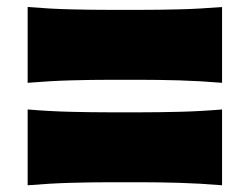

<svg xmlns="http://www.w3.org/2000/svg" viewBox="-20 -640 727 559"><path d="M60.5 -398.9V-619.6Q125 -614.3 185.3 -612.8Q245.6 -611.3 298.8 -611.3H388.7Q441.9 -611.3 502 -612.8Q562 -614.3 626.5 -619.6V-398.9Q562 -404.3 502 -406Q441.9 -407.7 388.7 -407.7H298.8Q245.6 -407.7 185.3 -406Q125 -404.3 60.5 -398.9ZM60.5 -100.6V-321.3Q125 -315.9 185.3 -314.5Q245.6 -313 298.8 -313H388.7Q441.9 -313 502 -314.5Q562 -315.9 626.5 -321.3V-100.6Q562 -106 502 -107.7Q441.9 -109.4 388.7 -109.4H298.8Q245.6 -109.4 185.3 -107.7Q125 -106 60.5 -100.6Z"/></svg>

Font: Pinar DS1 Black
Style: Regular
Weight: 900
Designer: Amin Abedi
Version: Version 3.000